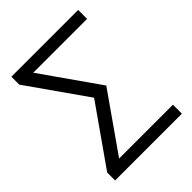

<svg xmlns="http://www.w3.org/2000/svg" viewBox="-223 -923 1047 1047"><g transform="rotate(-45 300.0 -400.0)"><path d="M48 0V-61L286 -400L48 -739V-800H563V-731H148L380 -400L148 -69H563V0Z"/></g></svg>

Font: Victor Mono
Style: Regular
Weight: 400
Monospace: yes
Designer: Rune Bjørnerås
Version: Version 1.561;gftools[0.9.30]